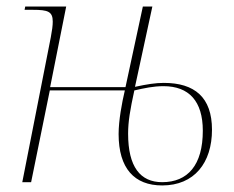

<svg xmlns="http://www.w3.org/2000/svg" viewBox="-20 -556 715 586"><path d="M475 10C573 10 627 -59 627 -160C627 -259 574 -303 480 -303C455 -303 429 -299 392 -291L445 -536H416L363 -290H133L182 -536H57L55 -526H81C126 -526 141 -521 141 -490C141 -478 139 -463 135 -442L48 0H75L132 -280H361C352 -242 342 -188 342 -147C342 -42 390 10 475 10ZM475 0C408 0 371 -47 371 -148C371 -185 377 -220 390 -280C421 -287 448 -293 479 -293C557 -293 599 -247 599 -157C599 -52 553 0 475 0Z"/></svg>

Font: Noto Serif Display Thin
Style: Italic
Weight: 100
Italic angle: -12°
Designer: Monotype Design Team
Foundry: Monotype Imaging Inc.
Version: Version 2.009